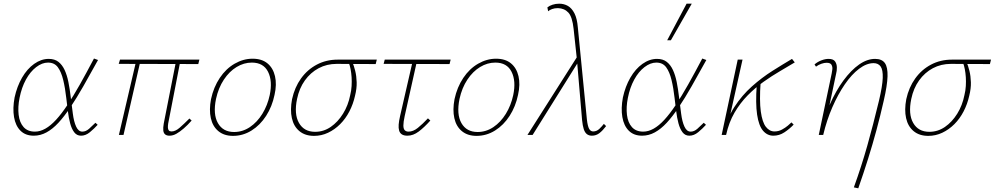

<svg xmlns="http://www.w3.org/2000/svg" viewBox="-20 -731 5388 1040"><path d="M163 4Q118 4 91 -23Q64 -50 56 -97Q48 -144 59 -203Q72 -263 99.5 -310.5Q127 -358 165 -385Q203 -412 244 -412Q276 -412 296.5 -396Q317 -380 330 -352Q343 -324 350.5 -286.5Q358 -249 363 -206Q369 -159 374.5 -115.5Q380 -72 392.5 -45Q405 -18 426 -18Q445 -18 462.5 -33.5Q480 -49 497 -66L509 -55Q490 -34 467 -15Q444 4 419 4Q396 4 382 -14.5Q368 -33 360 -63Q352 -93 347.5 -129.5Q343 -166 339 -200Q333 -254 322.5 -297.5Q312 -341 293.5 -366.5Q275 -392 240 -392Q208 -392 176 -367.5Q144 -343 120.5 -300Q97 -257 86 -201Q76 -151 81 -109Q86 -67 108 -42.5Q130 -18 169 -18Q197 -18 225.5 -34Q254 -50 283.5 -82Q313 -114 345 -162Q377 -210 412.5 -273Q448 -336 489 -414L511 -406Q468 -328 431.5 -264Q395 -200 361.5 -150Q328 -100 296.5 -66Q265 -32 232 -14Q199 4 163 4Z M898 4Q883 4 874.5 -3Q866 -10 864.5 -24.5Q863 -39 867 -62L935 -407H958L891 -62Q889 -49 889.5 -39.5Q890 -30 894.5 -24.5Q899 -19 909 -19Q930 -19 953 -39Q976 -59 1006 -89L1018 -78Q996 -53 975 -35Q954 -17 935.5 -6.5Q917 4 898 4ZM624 0 719 -407H742L649 0ZM1054 -384 623 -385 630 -408H1060Z M1242 5Q1194 5 1163 -20.5Q1132 -46 1122 -91Q1112 -136 1123 -194Q1137 -259 1170.5 -309Q1204 -359 1251 -386Q1298 -413 1348 -413Q1398 -413 1428.5 -388Q1459 -363 1469.5 -318.5Q1480 -274 1467 -217Q1454 -154 1421.5 -103.5Q1389 -53 1342.5 -24Q1296 5 1242 5ZM1248 -16Q1294 -16 1333.5 -42.5Q1373 -69 1401 -114.5Q1429 -160 1441 -216Q1457 -292 1432 -342Q1407 -392 1344 -392Q1301 -392 1261.5 -368Q1222 -344 1192.5 -299.5Q1163 -255 1150 -195Q1133 -112 1160.5 -64Q1188 -16 1248 -16Z M1681 5Q1633 5 1602 -20.5Q1571 -46 1561 -91Q1551 -136 1562 -194Q1576 -258 1610.5 -306Q1645 -354 1696 -381Q1747 -408 1809 -408H2021L2015 -384Q1952 -384 1894.5 -384.5Q1837 -385 1804 -385Q1750 -385 1706 -361.5Q1662 -338 1631.5 -295.5Q1601 -253 1589 -195Q1572 -113 1599.5 -65Q1627 -17 1687 -17Q1733 -17 1771.5 -43.5Q1810 -70 1838 -115Q1866 -160 1877 -216Q1883 -240 1884.5 -265Q1886 -290 1884.5 -313Q1883 -336 1879 -356.5Q1875 -377 1869 -392L1887 -398Q1897 -376 1904 -347.5Q1911 -319 1912 -285.5Q1913 -252 1903 -212Q1893 -167 1872.5 -127.5Q1852 -88 1822.5 -58.5Q1793 -29 1757 -12Q1721 5 1681 5Z M2187 4Q2168 4 2157 -3Q2146 -10 2142 -23.5Q2138 -37 2139.5 -56.5Q2141 -76 2147 -102L2217 -407H2240L2172 -102Q2165 -70 2165 -51.5Q2165 -33 2172.5 -25.5Q2180 -18 2193 -18Q2218 -18 2243.5 -38.5Q2269 -59 2298 -90L2311 -78Q2278 -41 2248 -18.5Q2218 4 2187 4ZM2058 -385 2064 -408H2421L2415 -384Z M2561 5Q2513 5 2482 -20.5Q2451 -46 2441 -91Q2431 -136 2442 -194Q2456 -259 2489.5 -309Q2523 -359 2570 -386Q2617 -413 2667 -413Q2717 -413 2747.5 -388Q2778 -363 2788.5 -318.5Q2799 -274 2786 -217Q2773 -154 2740.5 -103.5Q2708 -53 2661.5 -24Q2615 5 2561 5ZM2567 -16Q2613 -16 2652.5 -42.5Q2692 -69 2720 -114.5Q2748 -160 2760 -216Q2776 -292 2751 -342Q2726 -392 2663 -392Q2620 -392 2580.5 -368Q2541 -344 2511.5 -299.5Q2482 -255 2469 -195Q2452 -112 2479.5 -64Q2507 -16 2567 -16Z M3186 4Q3170 4 3159 -4.5Q3148 -13 3142 -31.5Q3136 -50 3133 -80L3105 -408L3087 -575Q3080 -640 3058.5 -663Q3037 -686 3002 -687Q2984 -687 2970.5 -682Q2957 -677 2949 -670L2945 -691Q2956 -700 2973 -705.5Q2990 -711 3009 -711Q3035 -711 3056 -699Q3077 -687 3091.5 -659Q3106 -631 3110 -582L3159 -84Q3163 -48 3171 -33.5Q3179 -19 3193 -19Q3212 -19 3226.5 -33Q3241 -47 3251 -60L3263 -48Q3245 -24 3227 -10Q3209 4 3186 4ZM2837 0 3109 -428 3117 -403 2865 0Z M3458 4Q3413 4 3386 -23Q3359 -50 3351 -97Q3343 -144 3354 -203Q3367 -263 3394.5 -310.5Q3422 -358 3460 -385Q3498 -412 3539 -412Q3571 -412 3591.5 -396Q3612 -380 3625 -352Q3638 -324 3645.5 -286.5Q3653 -249 3658 -206Q3664 -159 3669.5 -115.5Q3675 -72 3687.5 -45Q3700 -18 3721 -18Q3740 -18 3757.5 -33.5Q3775 -49 3792 -66L3804 -55Q3785 -34 3762 -15Q3739 4 3714 4Q3691 4 3677 -14.5Q3663 -33 3655 -63Q3647 -93 3642.5 -129.5Q3638 -166 3634 -200Q3628 -254 3617.5 -297.5Q3607 -341 3588.5 -366.5Q3570 -392 3535 -392Q3503 -392 3471 -367.5Q3439 -343 3415.5 -300Q3392 -257 3381 -201Q3371 -151 3376 -109Q3381 -67 3403 -42.5Q3425 -18 3464 -18Q3492 -18 3520.5 -34Q3549 -50 3578.5 -82Q3608 -114 3640 -162Q3672 -210 3707.5 -273Q3743 -336 3784 -414L3806 -406Q3763 -328 3726.5 -264Q3690 -200 3656.5 -150Q3623 -100 3591.5 -66Q3560 -32 3527 -14Q3494 4 3458 4ZM3594 -513 3699 -711H3727L3614 -513Z M3898 0Q3916 -87 3957.5 -151Q3999 -215 4053 -263Q4107 -311 4164 -347Q4221 -383 4270 -412L4285 -393Q4249 -371 4205 -345.5Q4161 -320 4116 -288Q4071 -256 4030 -214.5Q3989 -173 3958.5 -120.5Q3928 -68 3913 0ZM3889 0 3976 -408H4002L3911 0ZM4169 4Q4136 4 4113 -23Q4090 -50 4081 -110Q4072 -170 4079 -270L4100 -285Q4093 -185 4101 -127Q4109 -69 4128.5 -44Q4148 -19 4175 -19Q4197 -19 4215.5 -29Q4234 -39 4247.5 -50.5Q4261 -62 4267 -68L4279 -56Q4256 -32 4228.5 -14Q4201 4 4169 4Z M4605 284Q4626 226 4644 170Q4662 114 4678 57.5Q4694 1 4709.5 -59Q4725 -119 4741 -185Q4760 -265 4761.5 -309Q4763 -353 4750 -371Q4737 -389 4712 -389Q4674 -389 4633.5 -358.5Q4593 -328 4556 -274Q4519 -220 4488.5 -150Q4458 -80 4439 0H4419Q4441 -89 4474.5 -164.5Q4508 -240 4549 -295.5Q4590 -351 4633.5 -381.5Q4677 -412 4720 -412Q4757 -412 4773 -389.5Q4789 -367 4787.5 -317.5Q4786 -268 4767 -186Q4748 -102 4727 -24.5Q4706 53 4682 129.5Q4658 206 4629 289ZM4415 0 4485 -333Q4487 -342 4488.5 -355.5Q4490 -369 4484 -380Q4478 -391 4457 -391Q4445 -391 4429 -385.5Q4413 -380 4400 -370L4392 -382Q4408 -396 4429 -404Q4450 -412 4468 -412Q4494 -412 4503.5 -398Q4513 -384 4513 -365Q4513 -346 4509 -332L4439 0Z M5008 5Q4960 5 4929 -20.5Q4898 -46 4888 -91Q4878 -136 4889 -194Q4903 -258 4937.5 -306Q4972 -354 5023 -381Q5074 -408 5136 -408H5348L5342 -384Q5279 -384 5221.5 -384.5Q5164 -385 5131 -385Q5077 -385 5033 -361.5Q4989 -338 4958.5 -295.5Q4928 -253 4916 -195Q4899 -113 4926.5 -65Q4954 -17 5014 -17Q5060 -17 5098.5 -43.5Q5137 -70 5165 -115Q5193 -160 5204 -216Q5210 -240 5211.5 -265Q5213 -290 5211.5 -313Q5210 -336 5206 -356.5Q5202 -377 5196 -392L5214 -398Q5224 -376 5231 -347.5Q5238 -319 5239 -285.5Q5240 -252 5230 -212Q5220 -167 5199.5 -127.5Q5179 -88 5149.5 -58.5Q5120 -29 5084 -12Q5048 5 5008 5Z"/></svg>

Font: Ysabeau Infant Thin
Style: Italic
Weight: 250
Italic angle: -12°
Designer: Christian Thalmann (Catharsis Fonts)
Version: Version 2.001;gftools[0.9.30]; featfreeze: ss01,ss02,lnum